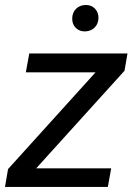

<svg xmlns="http://www.w3.org/2000/svg" viewBox="-29 -740 535 760"><path d="M0 0ZM114.3 -73.7H411.1L397.9 0H-9.3L2.9 -70.8L349.1 -453.6H73.2L86.9 -528.3H475.6L463.9 -460ZM256.8 -666Q256.8 -689 271 -704.1Q285.2 -719.2 308.6 -720.2Q331.1 -721.2 345.9 -706.8Q360.8 -692.4 360.8 -668.9Q360.4 -646 345.9 -631.3Q331.5 -616.7 308.6 -615.7Q287.1 -614.7 272 -628.7Q256.8 -642.6 256.8 -666Z"/></svg>

Font: Roboto
Style: Italic
Weight: 400
Italic angle: -12°
Designer: Google
Version: Version 2.134; 2016; ttfautohint (v1.6)